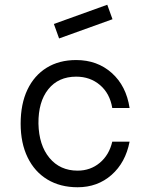

<svg xmlns="http://www.w3.org/2000/svg" viewBox="-20 -776 640 809"><path d="M307 -57Q361 -57 400.5 -90Q440 -123 453 -179H526Q509 -91 450 -39Q391 13 307 13Q234 13 180 -19.5Q126 -52 96.5 -112.5Q67 -173 67 -255Q67 -338 95.5 -398Q124 -458 176.5 -490.5Q229 -523 301 -523Q390 -523 451 -468.5Q512 -414 526 -321H453Q443 -382 401.5 -417.5Q360 -453 301 -453Q226 -453 183.5 -400Q141 -347 142 -255Q144 -164 188.5 -110.5Q233 -57 307 -57ZM229 -614 207 -675 432 -756 454 -695Z"/></svg>

Font: Orbit
Style: Regular
Weight: 400
Designer: Sooun Cho
Foundry: JAMO
Version: Version 1.000; ttfautohint (v1.8.4.7-5d5b);gftools[0.9.29]